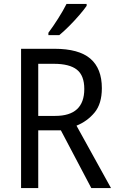

<svg xmlns="http://www.w3.org/2000/svg" viewBox="-20 -964 603 984"><path d="M259 -714Q384 -714 443 -663.5Q502 -613 502 -512Q502 -432 464.5 -387Q427 -342 372 -320L549 0H448L292 -296H176V0H88V-714ZM256 -637H176V-370H263Q412 -370 412 -508Q412 -577 374 -607Q336 -637 256 -637ZM424 -934Q411 -915 386.5 -886.5Q362 -858 334 -830Q306 -802 284 -784H228V-796Q252 -828 278 -869Q304 -910 321 -944H424Z"/></svg>

Font: Noto Sans Gurmukhi UI SemiCondensed
Style: Regular
Weight: 400
Width: 4
Designer: Jelle Bosma - Monotype Design Team
Foundry: Monotype Imaging Inc.
Version: Version 2.004; ttfautohint (v1.8.4.7-5d5b)